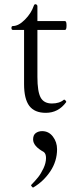

<svg xmlns="http://www.w3.org/2000/svg" viewBox="-20 -513 347 892"><path d="M192.9 11.2Q140.6 11.2 116.2 -21Q91.8 -53.2 91.8 -122.1V-374H40Q33.2 -374 33.2 -383.1Q33.2 -392.1 40 -392.1Q66.4 -392.1 95.9 -421.9Q125.5 -451.7 137.2 -486.8Q139.6 -494.6 147 -493.2Q153.8 -490.2 153.8 -483.9V-415H282.2Q289.1 -415 289.1 -394.5Q289.1 -374 282.2 -374H153.8V-155.8Q153.8 -87.4 168.9 -59.8Q184.1 -32.2 221.2 -32.2Q256.3 -32.2 276.9 -49.8Q279.3 -51.3 284.2 -46.4Q289.1 -41.5 287.1 -38.1Q251 11.2 192.9 11.2ZM134.8 357.9Q132.8 358.9 129.9 356.2Q127 353.5 125.2 350.3Q123.5 347.2 125 346.2Q144 326.7 157 310.5Q169.9 294.4 181.9 269.3Q193.8 244.1 193.8 221.2Q193.8 200.7 183.1 192.9Q133.8 166 133.8 134.8Q133.8 114.3 146.2 105.2Q158.7 96.2 175.8 96.2Q206.5 96.2 225.8 121.6Q245.1 147 245.1 180.2Q245.1 235.8 213.9 282.7Q182.6 329.6 134.8 357.9Z"/></svg>

Font: Junicode SmCond Light
Style: Regular
Weight: 300
Width: 4
Designer: Peter S. Baker
Version: Version 2.206